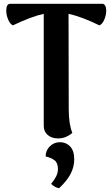

<svg xmlns="http://www.w3.org/2000/svg" viewBox="-20 -717 593 1014"><path d="M541 -661Q541 -638 531 -614Q521 -590 505 -583Q411 -629 342 -644L343 -141Q343 -62 362 -15Q350 -4 330.5 5Q311 14 286 14Q253 14 232 -4Q211 -22 211 -53V-644Q146 -630 48 -583Q33 -590 23 -614Q13 -638 13 -661Q13 -677 18 -687Q23 -697 34 -697H520Q530 -697 535.5 -687Q541 -677 541 -661ZM250 254Q268 232 277 213.5Q286 195 286 176Q286 143 268 129.5Q250 116 221 109Q221 78 243 56Q265 34 297 34Q329 34 350.5 56.5Q372 79 372 125Q372 164 353 201Q334 238 292 277Q269 273 250 254Z"/></svg>

Font: Arima Madurai Black
Style: Regular
Weight: 900
Designer: Joana Correia and Natanael Gama
Foundry: NDISCOVER
Version: Version 1.020